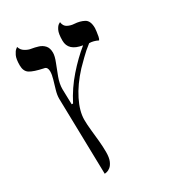

<svg xmlns="http://www.w3.org/2000/svg" viewBox="-196 -697 902 1012"><g transform="rotate(-30 255.5 -191.0)"><path d="M186.5 -85.9Q186.5 -57.6 190.4 -21.7Q194.3 14.2 197.8 50.5Q201.2 86.9 201.2 117.7Q201.2 152.8 192.6 172.4Q184.1 191.9 172.6 200.9Q161.1 210 150.9 212.2Q140.6 214.4 137.7 214.4L127.4 -247.1V-249Q127.4 -271 135.3 -297.9Q143.1 -324.7 150.9 -351.1Q158.7 -377.4 158.7 -397.5Q158.7 -409.2 154.1 -417.5Q149.4 -425.8 137.7 -427.2Q81.5 -439 58.3 -453.6Q35.2 -468.3 35.2 -504.9Q35.2 -543 44.4 -562.3Q53.7 -581.5 62.7 -588.6Q71.8 -595.7 71.8 -595.7Q77.6 -574.7 96.4 -563.5Q115.2 -552.2 130.4 -550.3Q151.9 -546.9 172.4 -540.5Q192.9 -534.2 206.8 -518.8Q220.7 -503.4 220.7 -475.1Q220.7 -454.1 207.5 -421.1Q194.3 -388.2 180.9 -352.1Q167.5 -315.9 167.5 -283.2L169.9 -189.9H178.2Q215.3 -262.7 268.8 -323.7Q322.3 -384.8 377.4 -429.2Q295.4 -441.9 295.4 -504.9Q295.4 -546.9 304.9 -565.9Q314.5 -585 323.7 -590.3Q333 -595.7 333 -595.7Q335.9 -570.3 354.5 -560.8Q373 -551.3 393.6 -550.3Q427.2 -548.3 452.1 -534.9Q477.1 -521.5 477.1 -477.1Q477.1 -471.7 475.3 -457.3Q473.6 -442.9 470.9 -429.2Q468.3 -415.5 463.4 -409.2Q436 -422.9 410.6 -422.9Q377.4 -397.5 350.6 -370.6Q323.7 -343.8 308.6 -328.6Q250 -265.1 218.3 -201.4Q186.5 -137.7 186.5 -85.9Z"/></g></svg>

Font: Kurinto Seri
Style: Regular
Weight: 400
Designer: Kurinto was developed by Clint Goss from a range of fonts that are compatible with the SIL Open Font License Version 1.1
Foundry: Clinton F. Goss
Version: Version 2.196; July 25, 2020